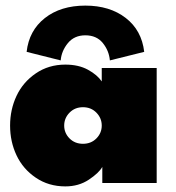

<svg xmlns="http://www.w3.org/2000/svg" viewBox="-20 -653 627 685"><path d="M75 -468Q83.5 -544 140 -588.5Q196.5 -633 284.5 -633Q371.5 -633 428.5 -589Q485.5 -545 494.5 -468L372 -437.5Q369 -472 346.8 -499.5Q324.5 -527 284.5 -527Q245 -527 222.2 -499.2Q199.5 -471.5 196.5 -437.5ZM345 0V-57.5Q333 -36 297 -12Q261 12 213 12Q153.5 12 107.8 -19Q62 -50 39 -98.8Q16 -147.5 16 -205Q16 -262 39 -311Q62 -360 107.8 -391.2Q153.5 -422.5 213 -422.5Q260.5 -422.5 293.8 -404.2Q327 -386 343 -362.5V-410.5H539V0ZM228 -251Q209 -231.5 209 -205Q209 -178.5 228 -159.2Q247 -140 276 -140Q305 -140 324 -159.2Q343 -178.5 343 -205Q343 -231.5 324 -251Q305 -270.5 276 -270.5Q247 -270.5 228 -251Z"/></svg>

Font: League Spartan Black
Style: Regular
Weight: 900
Foundry: The League of Moveable Type
Version: Version 2.002